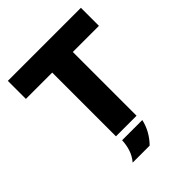

<svg xmlns="http://www.w3.org/2000/svg" viewBox="-241 -839 1162 1162"><g transform="rotate(-45 340.0 -258.0)"><path d="M252.8 0V-545.6H27.5V-700H652.8V-545.6H429.1V0ZM211.8 184Q237.3 154 249.1 118.2Q260.8 82.5 262.4 43H435.2Q426.7 82 407 117.7Q387.2 153.5 357.2 184Z"/></g></svg>

Font: REM Medium
Style: Regular
Weight: 500
Designer: Octavio Pardo
Foundry: Ashler Design
Version: Version 1.005;gftools[0.9.28]